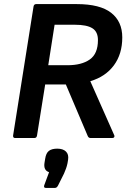

<svg xmlns="http://www.w3.org/2000/svg" viewBox="-20 -675 640 939"><path d="M54 0Q43 0 44 -12L144 -643Q146 -655 157 -655H355Q469 -655 523.5 -612.5Q578 -570 578 -492Q578 -411 537 -355.5Q496 -300 422 -278V-277L539 -13Q541 -9 538.5 -4.5Q536 0 529 0H423Q413 0 409 -10L302 -262H201L161 -12Q159 0 148 0ZM216 -356H310Q379 -356 419 -384Q459 -412 459 -479Q459 -520 431.5 -537Q404 -554 346 -554H247ZM204 244Q193 244 196 232L220 167Q191 158 198 119L201 101Q205 74 219 63Q233 52 260 52Q288 52 302.5 66Q317 80 313 106L310 124Q307 138 303 149Q299 160 293 174L264 232Q258 244 249 244Z"/></svg>

Font: Sofia Sans
Style: Bold Italic
Weight: 700
Italic angle: -9°
Designer: Botio Nikoltchev, Ani Petrova
Foundry: lettersoup
Version: Version 4.101; ttfautohint (v1.8.4.7-5d5b)